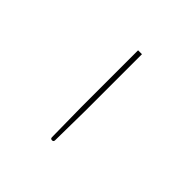

<svg xmlns="http://www.w3.org/2000/svg" viewBox="-81 -762 350 350"><g transform="rotate(45 94.0 -586.5)"><path d="M99 -700V-553L98 -477Q98 -473 94 -473Q90 -473 90 -477L89 -553V-700Z"/></g></svg>

Font: Lato 2
Style: Regular
Weight: 100
Designer: Lukasz Dziedzic with Adam Twardoch and Botio Nikoltchev
Foundry: tyPoland Lukasz Dziedzic
Version: Version 2.015; 2015-08-06; http://www.latofonts.com/